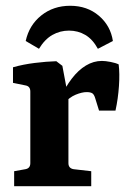

<svg xmlns="http://www.w3.org/2000/svg" viewBox="-20 -645 450 665"><path d="M188 -303Q206 -343 228.5 -372.5Q251 -402 277.5 -418Q304 -434 333 -434Q345 -434 363 -430.5Q381 -427 391 -422Q395 -391 392 -347Q389 -303 380 -262H323L310 -304Q306 -318 299.5 -322Q293 -326 280 -326Q264 -326 242 -317Q220 -308 200 -285ZM217 -305V-80Q217 -62 235 -59L296 -52V0H29V-52L68 -59Q85 -62 85 -80V-328Q85 -346 69 -349L25 -358V-412Q60 -422 100.5 -427Q141 -432 175 -433L196 -417ZM223 -625Q282 -625 322.5 -590.5Q363 -556 371 -503L319 -476Q301 -509 275.5 -524Q250 -539 219 -539Q188 -539 161.5 -524Q135 -509 115 -476L69 -503Q81 -558 123 -591.5Q165 -625 223 -625Z"/></svg>

Font: Rasa
Style: Regular
Weight: 400
Designer: Anna Giedrys (Yrsa+Rasa design), David Brezina (Yrsa art-direction, Rasa art-direction, design)
Foundry: Rosetta Type Foundry
Version: Version 2.004